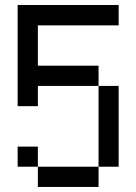

<svg xmlns="http://www.w3.org/2000/svg" viewBox="-20 -740 540 760"><path d="M370.1 0H129.9V-80.1H370.1ZM449.7 -80.1H370.1V-399.9H449.7ZM129.9 -80.1H49.8V-159.7H129.9ZM449.7 -639.6H129.9V-480H370.1V-399.9H129.9V-319.8H49.8V-720.2H449.7Z"/></svg>

Font: W95FA
Style: Regular
Weight: 400
Designer: FontsArena.com
Foundry: Alina Sava
Version: Version 1.002;Fontself Maker 3.4.0